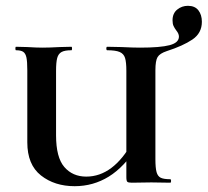

<svg xmlns="http://www.w3.org/2000/svg" viewBox="-20 -629 715 661"><path d="M74 -139V-387Q74 -417 71 -431Q68 -445 60 -450.5Q52 -456 35 -456Q33 -456 33 -462Q33 -468 35 -468L74 -467Q106 -465 126 -465Q150 -465 186 -467L226 -468Q228 -468 228 -462Q228 -456 226 -456Q203 -456 192 -450Q181 -444 177 -429.5Q173 -415 173 -385V-163Q173 -87 201.5 -54Q230 -21 277 -21Q370 -21 436 -140L453 -125Q408 -54 354.5 -21Q301 12 237 12Q168 12 121 -25Q74 -62 74 -139ZM415 -19V-385Q415 -415 410.5 -429.5Q406 -444 392 -450Q378 -456 349 -456Q346 -456 346 -462Q346 -468 349 -468L398 -467Q438 -465 462 -465Q532 -465 564 -473.5Q596 -482 596 -503Q596 -513 587 -524Q581 -532 577.5 -539.5Q574 -547 574 -559Q574 -583 590 -596Q606 -609 627 -609Q651 -609 663 -593.5Q675 -578 675 -554Q675 -515 642.5 -493Q610 -471 554 -453Q530 -445 522.5 -432.5Q515 -420 515 -387V-81Q515 -51 519 -36.5Q523 -22 533.5 -17Q544 -12 566 -12Q569 -12 569 -6Q569 0 566 0L501 -1L434 0Q422 0 418.5 -3Q415 -6 415 -19Z"/></svg>

Font: Cormorant Unicase
Style: Bold
Weight: 700
Designer: Christian Thalmann (Catharsis Fonts)
Foundry: Catharsis Fonts
Version: Version 4.000